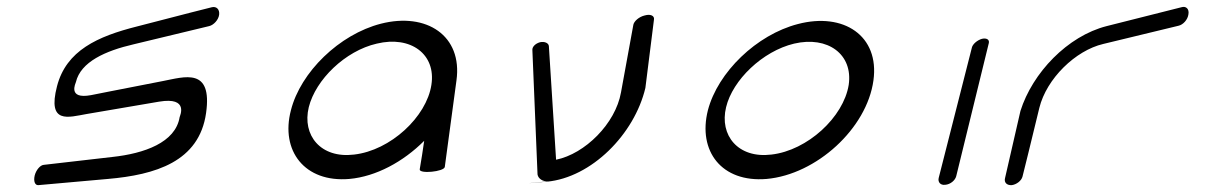

<svg xmlns="http://www.w3.org/2000/svg" viewBox="-20 -500 3552 559"><path d="M454 -264C325 -239 245 -223 245 -223C175 -210 201 -259 201 -261C215 -320 287 -352 369 -371C455 -392 589 -424 589 -424C602 -427 616 -442 618 -457C620 -473 610 -482 597 -479C597 -479 505 -456 379 -423C264 -394 173 -353 146 -249C117 -137 180 -159 232 -168C354 -189 443 -204 443 -204C532 -219 503 -161 503 -159C491 -85 400 -53 307 -43C221 -33 107 -20 107 -20C97 -19 85 -5 81 11C77 28 82 40 92 39C92 39 169 32 294 21C432 9 560 -29 580 -171C599 -305 517 -276 454 -264Z M1275 -14 1309 -266C1327 -396 1222 -465 1089 -431C968 -400 855 -290 827 -179C796 -61 867 32 997 21C1075 14 1154 -29 1215 -90C1211 -63 1207 -35 1202 -7C1200 7 1273 0 1275 -14ZM879 -188C899 -268 985 -352 1077 -373C1176 -397 1250 -342 1236 -253C1222 -160 1117 -62 1011 -50C914 -38 859 -106 879 -188Z M1588 -33H1586ZM1530 -354 1545 8C1547 20 1560 29 1576 28C1576 28 1455 39 1572 29C1702 17 1827 -109 1859 -244L1884 -443C1886 -454 1874 -460 1857 -455C1840 -451 1826 -438 1824 -428C1824 -428 1805 -323 1788 -231C1772 -140 1683 -52 1599 -35C1593 -133 1578 -366 1578 -366C1577 -375 1565 -380 1552 -377C1538 -373 1529 -363 1530 -354Z M2094 -188C2113 -267 2200 -351 2292 -373C2390 -396 2464 -342 2451 -253C2436 -159 2331 -62 2226 -50C2129 -38 2074 -106 2094 -188ZM2041 -179C2011 -60 2081 32 2212 21C2357 8 2504 -126 2523 -266C2541 -396 2436 -465 2303 -430C2183 -399 2070 -290 2041 -179Z M2859 -375C2861 -385 2852 -390 2839 -387C2825 -383 2813 -372 2810 -363C2810 -362 2713 18 2713 18C2710 30 2718 40 2732 38C2747 37 2761 25 2764 13Z M2957 14C2957 14 2985 -98 3006 -186C3027 -271 3111 -353 3192 -372C3278 -393 3411 -425 3411 -425C3425 -428 3438 -443 3440 -458C3443 -474 3433 -483 3420 -479C3420 -479 3328 -456 3202 -424C3088 -395 2986 -288 2951 -177L2906 19C2903 31 2911 40 2926 39C2940 37 2954 26 2957 14Z"/></svg>

Font: Hi. Perspective
Style: Perspective
Weight: 400
Designer: Mew Too, Robert Jablonski
Foundry: Cannot Into Space Fonts
Version: Version 1.996